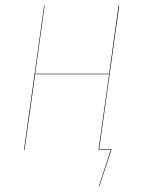

<svg xmlns="http://www.w3.org/2000/svg" viewBox="-20 -537 516 688"><path d="M407.2 -517.1 335.4 -2H379.9L335.9 130.9H334L377 0H333L371.1 -271H106L67.9 0H65.9L138.2 -517.1H140.1L106 -272.9H371.1L404.8 -517.1Z"/></svg>

Font: Fira Sans Compressed Two
Style: Italic
Weight: 100
Width: 3
Italic angle: -8°
Designer: Carrois Corporate & Edenspiekermann AG
Foundry: Carrois Corporate GbR & Edenspiekermann AG
Version: Version 4.203;PS 004.203;hotconv 1.0.88;makeotf.lib2.5.64775